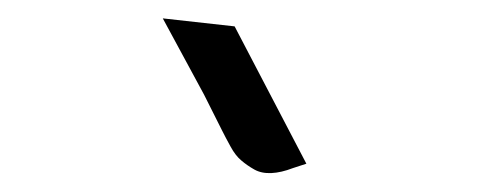

<svg xmlns="http://www.w3.org/2000/svg" viewBox="-20 -768 528 209"><path d="M313.5 -589.8 298.8 -585Q286.1 -580.1 275.4 -579.6Q264.6 -579.1 256.8 -583.5Q249 -587.9 242.7 -593.3Q236.3 -598.6 231 -608.4Q225.6 -618.2 221.7 -626Q217.8 -633.8 211.9 -645.5Q206.1 -657.2 202.1 -665L157.2 -748L235.4 -739.3Z"/></svg>

Font: Neucha
Style: Regular
Weight: 400
Designer: Jovanny Lemonad
Foundry: Jovanny Lemonad
Version: Version 001.001